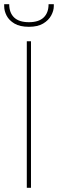

<svg xmlns="http://www.w3.org/2000/svg" viewBox="-50 -897 277 917"><path d="M78 0V-700H98V0ZM88 -769Q45 -769 19 -784.5Q-7 -800 -18.5 -822.5Q-30 -845 -30 -867V-877H-6Q-6 -836 17.5 -813.5Q41 -791 88 -791Q135 -791 158.5 -813.5Q182 -836 182 -877H207V-868Q207 -846 194.5 -823Q182 -800 156 -784.5Q130 -769 88 -769Z"/></svg>

Font: DM Sans 10pt Thin
Style: Regular
Weight: 250
Version: Version 4.004;gftools[0.9.30]